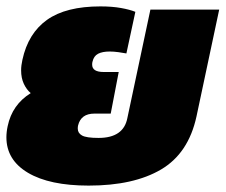

<svg xmlns="http://www.w3.org/2000/svg" viewBox="-23 -570 705 600"><path d="M254 10Q132 10 64.5 -30Q-3 -70 -3 -141Q-3 -149 -2 -158Q-1 -167 1 -176Q15 -243 73 -279Q60 -290 51.5 -308Q43 -326 43 -350Q43 -358 44 -366Q45 -374 47 -383Q65 -466 124 -508Q183 -550 291 -550Q327 -550 355 -545Q383 -540 400 -533L372 -403Q362 -405 347 -407Q332 -409 320 -409Q297 -409 283.5 -402Q270 -395 266 -377Q265 -374 265 -368Q265 -345 301 -345H348L323 -215H272Q230 -215 221 -178Q220 -174 220 -168Q220 -154 233.5 -146.5Q247 -139 285 -139Q363 -139 375 -201L447 -540H662L591 -206Q566 -91 480.5 -40.5Q395 10 254 10Z"/></svg>

Font: Kanit ExtraBold
Style: Italic
Weight: 800
Italic angle: -12°
Designer: Katatrad Team
Foundry: CadsonDemak
Version: Version 2.000; ttfautohint (v1.8.3)